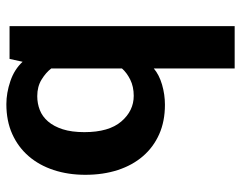

<svg xmlns="http://www.w3.org/2000/svg" viewBox="-97 -430 757 603"><g transform="rotate(-90 281.5 -128.5)"><path d="M368 -24Q348 -7 317 2Q286 11 254 11Q202 11 161.5 -7Q121 -25 92.5 -58Q64 -91 49 -137Q34 -183 34 -239Q34 -293 49 -338.5Q64 -384 92.5 -417Q121 -450 162 -468.5Q203 -487 256 -487Q291 -487 328 -474.5Q365 -462 389 -436L398 -477H501V230H368ZM368 -346Q355 -363 333 -376.5Q311 -390 281 -390Q258 -390 237.5 -382Q217 -374 201.5 -356Q186 -338 177 -310Q168 -282 168 -242Q168 -165 201.5 -126Q235 -87 282 -87Q311 -87 333 -98Q355 -109 368 -124Z"/></g></svg>

Font: Mukta Malar
Style: Bold
Weight: 700
Designer: Aadarsh Rajan, Girish Dalvi, Yashodeep Gholap
Foundry: Ek Type
Version: Version 2.538;PS 1.000;hotconv 16.6.51;makeotf.lib2.5.65220;